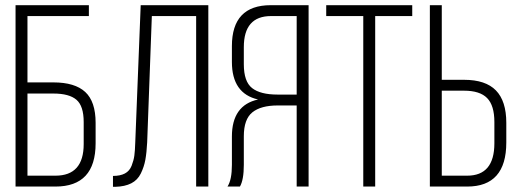

<svg xmlns="http://www.w3.org/2000/svg" viewBox="-20 -720 2009 741"><path d="M86 -402H186Q269 -402 309 -365Q349 -328 349 -246V-167Q349 0 194 0H40V-700H323V-658H86ZM86 -42H194Q303 -42 303 -164V-249Q303 -311 275 -335Q247 -359 186 -359H86Z M737 -658H566L548 -171Q546 -131 541 -103.5Q536 -76 523.5 -50.5Q511 -25 486.5 -12.5Q462 0 425 1H416V-41Q444 -41 462 -50.5Q480 -60 488 -80.5Q496 -101 498.5 -119.5Q501 -138 502 -170L523 -700H784V0H737Z M1125 -313H1052Q987 -313 954 -286.5Q921 -260 921 -194V-84Q921 -26 906 0H858Q875 -26 875 -84V-193Q875 -314 976 -336Q875 -359 875 -481V-542Q875 -700 1025 -700H1171V0H1125ZM1125 -658H1026Q921 -658 921 -538V-472Q921 -405 953 -380Q985 -355 1051 -355H1125Z M1428 0H1382V-658H1239V-700H1571V-658H1428Z M1685 -412H1771Q1854 -412 1894 -371Q1934 -330 1934 -246V-170Q1934 0 1783 0H1639V-700H1685ZM1685 -42H1783Q1888 -42 1888 -167V-249Q1888 -313 1860 -341.5Q1832 -370 1771 -370H1685Z"/></svg>

Font: Bebas Neue Book
Style: Regular
Weight: 400
Designer: Ryoichi Tsunekawa
Foundry: Ryoichi Tsunekawa
Version: Version 001.003